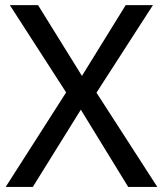

<svg xmlns="http://www.w3.org/2000/svg" viewBox="-20 -734 640 754"><path d="M597.7 0H483.4L297.4 -303.2L108.9 0H2.4L239.7 -371.1L18.6 -713.9H129.4L301.8 -436L473.6 -713.9H580.6L358.9 -370.1Z"/></svg>

Font: Open Sans Medium
Style: Regular
Weight: 500
Designer: Monotype Design Team
Foundry: Monotype Imaging Inc.
Version: Version 3.000